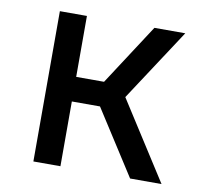

<svg xmlns="http://www.w3.org/2000/svg" viewBox="-66 -621 733 692"><g transform="rotate(10 300.0 -275.0)"><path d="M99 0V-550H198V-327H300L445 -550H558L385 -286L568 0H453L301 -237H198V0Z"/></g></svg>

Font: JetBrains Mono NL Medium
Style: Regular
Weight: 500
Monospace: yes
Designer: Philipp Nurullin, Konstantin Bulenkov
Foundry: JetBrains
Version: Version 2.305; ttfautohint (v1.8.4.7-5d5b)